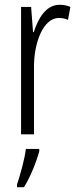

<svg xmlns="http://www.w3.org/2000/svg" viewBox="-20 -561 323 802"><path d="M229 -541C172 -541 140 -485 121 -427H118L110 -532H68V0H122V-279C121 -383 161 -486 226 -486C240 -486 254 -483 264 -478L274 -532C259 -539 243 -541 229 -541ZM144 71V61H88C84 101 63 174 51 210V221H80C107 178 131 118 144 71Z"/></svg>

Font: Noto Sans Lao Looped ExtraCondensed Light
Style: Regular
Weight: 300
Width: 2
Designer: Mark Frömberg, Ben Mitchell
Foundry: The Fontpad Ltd
Version: Version 1.002